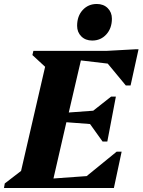

<svg xmlns="http://www.w3.org/2000/svg" viewBox="-47 -946 717 966"><path d="M-27 0 -23 -23 59 -86 180 -610 116 -669 121 -690H488L633 -698H650L610 -516H586L495 -626L360 -642L299 -380L422 -389L512 -460H536L493 -234H469L406 -322L287 -331L222 -48L389 -60L540 -183H565L526 0ZM417 -742Q383 -742 362 -763Q341 -784 341 -816Q341 -865 369 -895.5Q397 -926 440 -926Q474 -926 495 -905Q516 -884 516 -852Q516 -804 488 -773Q460 -742 417 -742Z"/></svg>

Font: Platypi
Style: Bold Italic
Weight: 700
Italic angle: -13°
Designer: David Sargent
Foundry: Bolt Cutter Type
Version: Version 1.200; ttfautohint (v1.8.4.7-5d5b)